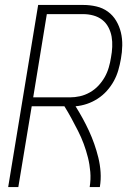

<svg xmlns="http://www.w3.org/2000/svg" viewBox="-20 -755 540 775"><path d="M13 0 134 -735H316Q343 -735 369 -729Q395 -723 415.5 -708Q436 -693 449 -671Q462 -649 468 -624Q474 -599 473.5 -571.5Q473 -544 468 -517Q464 -494 457.5 -471.5Q451 -449 439.5 -428Q428 -407 411.5 -388.5Q395 -370 374 -356.5Q353 -343 330.5 -335.5Q308 -328 285 -326Q300 -302 313.5 -277.5Q327 -253 339 -227Q351 -201 360.5 -174Q370 -147 377 -118.5Q384 -90 386 -60Q388 -30 383 0H342Q347 -31 344.5 -61Q342 -91 335 -119Q328 -147 318 -174Q308 -201 295 -226.5Q282 -252 268.5 -277Q255 -302 240 -326H108L54 0ZM114 -362H262Q282 -362 302.5 -366.5Q323 -371 342.5 -382Q362 -393 377 -409Q392 -425 402.5 -443.5Q413 -462 419 -482.5Q425 -503 428 -523Q432 -544 433 -565.5Q434 -587 430.5 -607Q427 -627 417.5 -645Q408 -663 392.5 -675Q377 -687 357 -692.5Q337 -698 316 -698H169Z"/></svg>

Font: Iosevka Curly Extralight
Style: Italic
Weight: 200
Italic angle: -9°
Monospace: yes
Designer: Belleve Invis
Foundry: Belleve Invis
Version: Version 22.1.2; ttfautohint (v1.8.4)